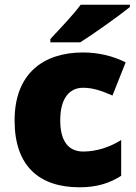

<svg xmlns="http://www.w3.org/2000/svg" viewBox="-20 -879 579 816"><path d="M532 -849V-859H323C290 -814 228 -750 194 -713V-699H321C375 -733 485 -811 532 -849ZM318 -83C394 -83 449 -102 495 -132V-284C446 -253 389 -235 334 -235C276 -235 236 -272 236 -368C236 -461 275 -506 333 -506C375 -506 412 -493 458 -473L514 -614C462 -640 401 -656 333 -656C166 -656 42 -568 42 -367C42 -170 150 -83 318 -83Z"/></svg>

Font: Noto Sans Telugu UI Black
Style: Regular
Weight: 900
Designer: Jelle Bosma - Monotype Design Team
Foundry: Monotype Imaging Inc.
Version: Version 2.005